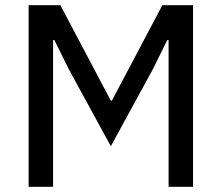

<svg xmlns="http://www.w3.org/2000/svg" viewBox="-20 -718 852 738"><path d="M628 -564H623L566 -449L406 -156L246 -449L189 -564H184V0H90V-698H212L406 -331H410L604 -698H722V0H628Z"/></svg>

Font: IBM Plex Sans Thai Text
Style: Regular
Weight: 450
Designer: Mike Abbink, Paul van der Laan, Pieter van Rosmalen, Ben Mitchell, Mark Frömberg
Foundry: Bold Monday
Version: Version 1.1